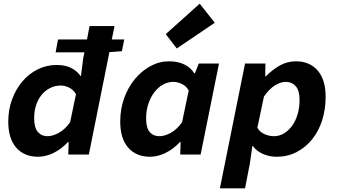

<svg xmlns="http://www.w3.org/2000/svg" viewBox="-20 -842 1840 1046"><path d="M187 12Q112 12 68.5 -37.5Q25 -87 25 -180Q25 -244 45.5 -300Q66 -356 101.5 -398Q137 -440 185 -464Q233 -488 288 -488Q337 -488 368.5 -471.5Q400 -455 419 -428H421L433 -522L440 -557H283L296 -627H454L468 -700H604L589 -627H657L644 -563L576 -558L464 0H352L354 -68H350Q315 -30 272 -9Q229 12 187 12ZM238 -100Q267 -100 300 -118Q333 -136 362 -176L394 -329Q379 -354 356 -365Q333 -376 312 -376Q280 -376 253 -362.5Q226 -349 206.5 -325Q187 -301 176.5 -268.5Q166 -236 166 -198Q166 -147 186 -123.5Q206 -100 238 -100Z M797 12Q722 12 678.5 -37.5Q635 -87 635 -180Q635 -248 656.5 -307.5Q678 -367 715 -411.5Q752 -456 800 -482Q848 -508 901 -508Q950 -508 985 -490.5Q1020 -473 1038 -443H1042L1063 -496H1173L1073 0H962L964 -68H960Q925 -30 882 -9Q839 12 797 12ZM848 -100Q877 -100 910 -118Q943 -136 972 -176L1008 -349Q994 -374 970 -385Q946 -396 925 -396Q895 -396 868 -381Q841 -366 820.5 -339Q800 -312 788 -275.5Q776 -239 776 -197Q776 -146 795.5 -123Q815 -100 848 -100ZM943 -578 883 -656 1068 -822 1150 -718Z M1178 184 1315 -496H1426L1425 -426H1428Q1465 -463 1505 -485.5Q1545 -508 1592 -508Q1667 -508 1710.5 -458Q1754 -408 1754 -314Q1754 -246 1735 -186.5Q1716 -127 1680.5 -83Q1645 -39 1596 -13.5Q1547 12 1487 12Q1447 12 1412 -3.5Q1377 -19 1357 -47H1355L1341 50L1315 184ZM1473 -100Q1501 -100 1526.5 -115Q1552 -130 1571 -156Q1590 -182 1601 -218.5Q1612 -255 1612 -297Q1612 -349 1591 -372.5Q1570 -396 1537 -396Q1509 -396 1478 -377Q1447 -358 1418 -316L1382 -146Q1397 -121 1422.5 -110.5Q1448 -100 1473 -100Z"/></svg>

Font: Source Code Pro
Style: Bold Italic
Weight: 700
Italic angle: -11°
Monospace: yes
Designer: Paul D. Hunt, Teo Tuominen
Foundry: Adobe Systems Incorporated
Version: Version 1.050;PS 1.000;hotconv 16.6.51;makeotf.lib2.5.65220